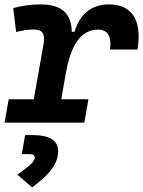

<svg xmlns="http://www.w3.org/2000/svg" viewBox="-32 -547 638 856"><path d="M-11.7 0H343.8L362.3 -104.5H241.2L262.7 -227.5V-226.1C288.1 -367.7 341.8 -415 405.3 -415C448.2 -415 466.8 -384.3 458 -326.2H581.1C602.1 -456.5 557.1 -527.3 453.1 -527.3C376 -527.3 322.3 -482.9 300.8 -405.3H288.1C286.1 -487.8 241.7 -527.3 149.9 -527.3C106.9 -527.3 66.4 -522 26.9 -510.7L40 -404.3C66.9 -411.6 93.3 -415.5 119.6 -415.5C157.2 -415.5 169.9 -396 162.6 -353L118.7 -104.5H6.8ZM110.8 288.6C173.8 242.2 227.1 191.4 227.1 128.4C227.1 78.1 189.5 55.2 110.8 55.2H80.1L64.9 140.1H96.7C114.3 140.1 123 145 123 155.3C123 175.3 92.3 198.2 45.4 231.4Z"/></svg>

Font: Cascadia Mono PL SemiBold
Style: Italic
Weight: 600
Italic angle: -10°
Monospace: yes
Designer: Aaron Bell
Foundry: Saja Typeworks
Version: Version 2404.023